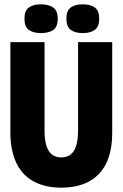

<svg xmlns="http://www.w3.org/2000/svg" viewBox="-20 -855 567 888"><path d="M263 13Q216 13 178 1.5Q140 -10 112 -31Q84 -52 65.5 -83Q47 -114 37.5 -153.5Q28 -193 28 -241V-660H186V-252Q186 -206 195.5 -178.5Q205 -151 222 -139Q239 -127 263 -127Q288 -127 305 -139Q322 -151 331.5 -178.5Q341 -206 341 -252V-660H499V-241Q499 -115 438 -51Q377 13 263 13ZM363 -702Q327 -702 307 -717Q287 -732 287 -768Q287 -805 306.5 -820Q326 -835 363 -835Q399 -835 419 -820Q439 -805 439 -768Q439 -732 419 -717Q399 -702 363 -702ZM169 -702Q134 -702 113.5 -716.5Q93 -731 93 -769Q93 -805 113 -820Q133 -835 169 -835Q206 -835 226.5 -820Q247 -805 247 -769Q247 -731 226.5 -716.5Q206 -702 169 -702Z"/></svg>

Font: Bricolage Grotesque 96pt ExtraBold SemiCondensed
Style: Regular
Weight: 800
Width: 4
Version: Version 1.001;gftools[0.9.33.dev8+g029e19f]